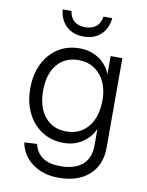

<svg xmlns="http://www.w3.org/2000/svg" viewBox="-96 -800 792 1031"><g transform="rotate(10 300.0 -285.0)"><path d="M295 162Q211 162 152.5 119Q94 76 82 7L151 3Q160 47 195 73Q230 99 295 99Q372 99 414 63Q456 27 456 -42V-133Q435 -85 391 -56Q347 -27 290 -27Q223 -27 172 -59.5Q121 -92 92 -150Q63 -208 63 -285Q63 -361 91.5 -419Q120 -477 170.5 -509.5Q221 -542 288 -542Q348 -542 393.5 -511.5Q439 -481 458 -431V-530H522V-42Q522 53 461.5 107.5Q401 162 295 162ZM293 -90Q367 -90 411 -142.5Q455 -195 456 -285Q457 -372 412 -425.5Q367 -479 293 -479Q218 -479 175.5 -426.5Q133 -374 133 -285Q133 -195 176 -142.5Q219 -90 293 -90ZM296 -608Q238 -608 202 -642Q166 -676 161 -732H209Q214 -695 237 -677Q260 -659 296 -659Q332 -659 355 -677Q378 -695 383 -732H431Q426 -676 390.5 -642Q355 -608 296 -608Z"/></g></svg>

Font: Geist Mono Light
Style: Regular
Weight: 300
Monospace: yes
Designer: Basement.studio, Andrés Briganti, Mateo Zaragoza
Foundry: Basement.studio, Vercel, Andrés Briganti, Guido Ferreyra, Mateo Zaragoza
Version: Version 1.500; ttfautohint (v1.8.4.7-5d5b)